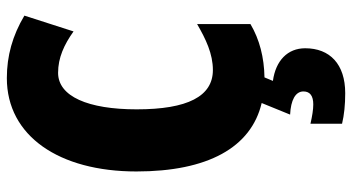

<svg xmlns="http://www.w3.org/2000/svg" viewBox="-248 -516 1004 547"><g transform="rotate(-90 253.5 -242.0)"><path d="M390 126C390 76 355 42 297 34L307 10C364 9 415 -4 459 -30V-182C416 -157 374 -137 328 -137C253 -137 216 -209 216 -354C216 -493 253 -578 320 -578C363 -578 400 -561 438 -534L483 -674C426 -708 368 -724 305 -724C140 -724 39 -575 39 -355C39 -152 107 -28 234 2L201 83C242 85 267 98 267 121C267 140 254 149 230 149C215 149 197 146 175 141V231C200 237 229 240 262 240C345 240 390 196 390 126Z"/></g></svg>

Font: Noto Sans Myanmar UI ExtraCondensed Black
Style: Regular
Weight: 900
Width: 2
Designer: Monotype Design Team
Foundry: Monotype Imaging Inc.
Version: Version 2.103